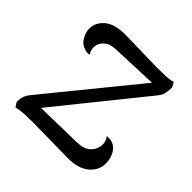

<svg xmlns="http://www.w3.org/2000/svg" viewBox="-141 -640 772 772"><g transform="rotate(45 245.0 -254.0)"><path d="M48 7 36 -12Q36 -29 40.5 -43Q45 -57 57 -71L377 -464L389 -452L168 -443Q138 -442 122.5 -429.5Q107 -417 102 -402Q98 -388 100.5 -375.5Q103 -363 110 -354Q105 -352 99 -352Q93 -352 86 -354Q60 -361 47 -383.5Q34 -406 34 -426Q34 -462 64.5 -487.5Q95 -513 159 -512L333 -508Q364 -508 387 -509Q410 -510 426 -515L437 -495Q437 -476 434 -461Q431 -446 416 -428L108 -46L95 -63L323 -68Q360 -69 378 -84.5Q396 -100 400 -120Q404 -135 400.5 -149Q397 -163 389 -171Q404 -172 414 -170Q434 -165 445 -151Q456 -137 460.5 -120.5Q465 -104 465 -91Q465 -50 432.5 -23.5Q400 3 342 3L142 0Q121 0 95.5 1Q70 2 48 7Z"/></g></svg>

Font: Arima
Style: Regular
Weight: 400
Designer: Joana Correia and Natanael Gama
Foundry: NDISCOVER
Version: Version 1.101;gftools[0.9.23]